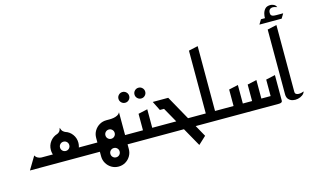

<svg xmlns="http://www.w3.org/2000/svg" viewBox="-131 -1410 3262 2002"><g transform="rotate(-15 1500.0 -409.0)"><path d="M25 0 109 -140Q119 -120 139 -110Q159 -100 177 -100H380L440 0ZM175 0V-100H375L440 0ZM440 0 505 -100H705V0ZM440 0Q399 0 365 -20Q331 -40 311 -74.5Q291 -109 291 -150Q291 -201 321 -240.5Q351 -280 397 -294Q408 -297 420.5 -308.5Q433 -320 440 -350Q448 -320 461.5 -308.5Q475 -297 485 -293Q530 -279 559 -239.5Q588 -200 588 -150Q588 -109 568 -74.5Q548 -40 514.5 -20Q481 0 440 0ZM440 -100Q461 -100 475.5 -114.5Q490 -129 490 -150Q490 -171 475.5 -185.5Q461 -200 440 -200Q419 -200 404.5 -185.5Q390 -171 390 -150Q390 -129 404.5 -114.5Q419 -100 440 -100Z M930 0 995 -100H1192V0ZM1079 -150 930 -300Q943 -300 964 -300Q985 -300 1007.5 -303.5Q1030 -307 1049.5 -317Q1069 -327 1079 -346ZM930 0Q889 0 855 -20Q821 -40 800.5 -74.5Q780 -109 780 -150Q780 -192 800.5 -226Q821 -260 855 -280Q889 -300 930 -300Q971 -300 1005 -280Q1039 -260 1059 -226Q1079 -192 1079 -150Q1079 -109 1059 -74.5Q1039 -40 1005 -20Q971 0 930 0ZM930 -100Q951 -100 965.5 -114.5Q980 -129 980 -150Q980 -171 965.5 -185.5Q951 -200 930 -200Q909 -200 894.5 -185.5Q880 -171 880 -150Q880 -129 894.5 -114.5Q909 -100 930 -100ZM780 50V-150H794V50ZM665 0V-100H865L930 0ZM1035 50V-150H1079V50ZM930 200Q889 200 855 180Q821 160 800.5 125.5Q780 91 780 50Q780 8 800.5 -26Q821 -60 855 -80Q889 -100 930 -100Q971 -100 1005 -80Q1039 -60 1059 -26Q1079 8 1079 50Q1079 91 1059 125.5Q1039 160 1005 180Q971 200 930 200ZM930 100Q951 100 965.5 85.5Q980 71 980 50Q980 29 965.5 14.5Q951 0 930 0Q909 0 894.5 14.5Q880 29 880 50Q880 71 894.5 85.5Q909 100 930 100Z M1341 -425Q1317 -425 1300 -442Q1283 -459 1283 -483Q1283 -507 1300 -524Q1317 -541 1341 -541Q1365 -541 1382 -524Q1399 -507 1399 -483Q1399 -459 1382 -442Q1365 -425 1341 -425ZM1168 -425Q1144 -425 1127 -442Q1110 -459 1110 -483Q1110 -507 1127 -524Q1144 -541 1168 -541Q1192 -541 1209 -524Q1226 -507 1226 -483Q1226 -459 1209 -442Q1192 -425 1168 -425Z M1272 0V-100H1492V0ZM1152 0V-100H1272V-278L1372 -300V-23Q1372 -11 1362 -6Q1352 -1 1342 -0.5Q1332 0 1332 0Z M1452 0V-100H1870V0ZM1800 200 1542 -259H1497L1447 -359H1614L1883 123Z M1950 0V-100H2170V0ZM1830 0V-100H1950V-778L2050 -800V-23Q2050 -11 2040 -6Q2030 -1 2020 -0.5Q2010 0 2010 0Z M2130 0V-100H2250V-278L2350 -300V-100H2450V-278L2550 -300V-100H2650V-278L2750 -300V-23Q2750 -11 2740 -6Q2730 -1 2720 -0.5Q2710 0 2710 0Z M2803 -859V-892Q2803 -911 2804 -922.5Q2805 -934 2809 -949Q2817 -979 2836 -998.5Q2855 -1018 2894 -1018Q2908 -1018 2927.5 -1009.5Q2947 -1001 2957 -978Q2951 -981 2931 -986Q2911 -991 2897 -987Q2881 -983 2874 -972.5Q2867 -962 2866 -952.5Q2865 -943 2865 -939Q2865 -919 2875.5 -911Q2886 -903 2900.5 -901.5Q2915 -900 2927 -900H2953L2954 -859ZM2730 -850 2760 -900H3000L2970 -850Z M2995 -58Q2989 -36 2967.5 -20.5Q2946 -5 2917.5 1Q2889 7 2862.5 1Q2836 -5 2818 -24.5Q2800 -44 2800 -80V-778L2900 -800V-80Q2900 -62 2911 -54.5Q2922 -47 2938 -46.5Q2954 -46 2970 -50Q2986 -54 2995 -58Z"/></g></svg>

Font: Reem Kufi
Style: Regular
Weight: 400
Designer: Khaled Hosny
Version: Version 1.6